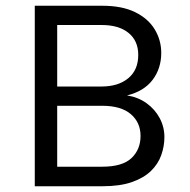

<svg xmlns="http://www.w3.org/2000/svg" viewBox="-20 -648 662 668"><path d="M101 0V-628H336Q405 -628 450.5 -605.5Q496 -583 518.5 -545.5Q541 -508 541 -464Q541 -410 511 -370.2Q481 -330.5 422 -316Q460.5 -310 489.8 -289Q519 -268 535.5 -237.2Q552 -206.5 552 -171Q552 -139.5 541.2 -108.8Q530.5 -78 505.5 -53.5Q480.5 -29 439 -14.5Q397.5 0 336 0ZM179 -68H335Q406 -68 437.5 -98Q469 -128 469 -175Q469 -222 435 -251Q401 -280 335 -280H179ZM179 -561V-347H333Q391.5 -347 426.2 -375.8Q461 -404.5 461 -457Q461 -506 427.2 -533.5Q393.5 -561 334 -561Z"/></svg>

Font: Karla ExtraLight
Style: Regular
Weight: 400
Version: Version 2.001